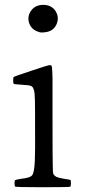

<svg xmlns="http://www.w3.org/2000/svg" viewBox="-20 -785 357 805"><path d="M275.4 -30.3Q274.4 -31.2 262.7 -33.2Q251 -35.2 245.1 -36.1Q223.6 -40 216.3 -43.5Q209 -46.9 204.1 -54.7Q201.2 -59.6 201.2 -89.8Q200.2 -119.1 200.2 -283.2Q200.2 -297.9 200.2 -324.2Q200.2 -428.7 200.2 -457Q199.2 -496.1 197.3 -505.9Q195.3 -512.7 188.5 -511.7Q186.5 -511.7 185.5 -511.7Q181.6 -511.7 111.3 -488.3Q41 -464.8 38.1 -462.9Q35.2 -460.9 35.2 -448.2Q35.2 -435.5 37.6 -433.6Q40 -431.6 71.3 -429.7Q75.2 -429.7 83 -428.7Q106.4 -427.7 113.3 -422.9Q122.1 -417 125 -392.6Q127 -375 127 -309.6Q127 -293 127 -283.2Q127 -278.3 127 -267.6Q127.9 -143.6 126 -110.4Q124 -63.5 115.2 -50.8Q109.4 -42 85.9 -38.1Q83 -37.1 82 -37.1Q78.1 -36.1 72.3 -36.1Q48.8 -32.2 44.9 -30.3Q41 -28.3 41 -21.5Q41 -18.6 41 -17.6Q41 -6.8 43 -2.9Q44.9 0 159.2 0Q272.5 0 274.9 -2.4Q277.3 -4.9 277.3 -17.1Q277.3 -29.3 275.4 -30.3ZM164.1 -649.4Q201.2 -651.4 215.8 -680.7Q229.5 -709 214.8 -735.4Q198.2 -764.6 161.1 -764.6Q127.9 -764.6 110.4 -740.2Q93.8 -716.8 101.6 -690.4Q110.4 -661.1 141.6 -651.4Q150.4 -647.5 164.1 -649.4Z"/></svg>

Font: Bpmf GenWan Min R
Style: R
Weight: 400
Foundry: But Ko
Version: Version 1.320